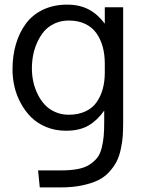

<svg xmlns="http://www.w3.org/2000/svg" viewBox="-20 -567 620 832"><path d="M277.8 -69.8Q319.3 -69.8 350.6 -84.5Q381.8 -99.1 399.4 -125Q417 -150.9 425.5 -182.6Q434.1 -214.4 434.1 -252V-291.5Q434.1 -330.6 425.3 -363.5Q416.5 -396.5 398.2 -422.6Q379.9 -448.7 349.4 -463.4Q318.8 -478 278.3 -478Q244.6 -478 217 -465.3Q189.5 -452.6 171.6 -431.9Q153.8 -411.1 141.4 -383.5Q128.9 -356 123.5 -327.6Q118.2 -299.3 118.2 -270.5Q118.2 -242.2 124 -214.4Q129.9 -186.5 142.6 -160.2Q155.3 -133.8 173.3 -114Q191.4 -94.2 218.5 -82Q245.6 -69.8 277.8 -69.8ZM152.3 245.1 145 171.4H244.6Q286.1 171.4 316.9 165.5Q347.7 159.7 368.2 146.2Q388.7 132.8 401.4 116.5Q414.1 100.1 420.7 74Q427.2 47.9 429.4 22.2Q431.6 -3.4 431.6 -40.5V-87.9Q402.3 -45.9 363.8 -23.2Q325.2 -0.5 265.6 -0.5Q219.7 -0.5 180.9 -16.4Q142.1 -32.2 115.5 -58.6Q88.9 -85 70.1 -119.6Q51.3 -154.3 42.7 -191.4Q34.2 -228.5 34.2 -266.1Q34.2 -324.7 48.6 -374.5Q63 -424.3 91.3 -463.4Q119.6 -502.4 165.8 -524.7Q211.9 -546.9 271.5 -546.9Q324.2 -546.9 363.5 -526.6Q402.8 -506.3 434.1 -464.4V-535.6H513.7V-38.6Q513.7 -4.4 512 21.2Q510.3 46.9 503.7 78.1Q497.1 109.4 485.8 131.8Q474.6 154.3 454.3 177Q434.1 199.7 406 213.6Q377.9 227.5 336.4 236.3Q294.9 245.1 242.7 245.1Z"/></svg>

Font: Oxygen
Style: Regular
Weight: 400
Designer: Vernon Adams
Foundry: Vernon Adams
Version: Version Release 0.2.3 webfont; ttfautohint (v0.93.3-1d66) -l